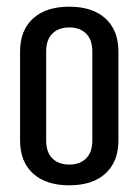

<svg xmlns="http://www.w3.org/2000/svg" viewBox="-20 -547 414 574"><path d="M334 -127Q334 -64 295.5 -28.5Q257 7 187 7Q117 7 78.5 -28.5Q40 -64 40 -127V-393Q40 -456 78.5 -491.5Q117 -527 187 -527Q257 -527 295.5 -491.5Q334 -456 334 -393ZM118 -127Q118 -92 136.5 -73.5Q155 -55 187 -55Q219 -55 237.5 -73.5Q256 -92 256 -127V-393Q256 -428 237.5 -446.5Q219 -465 187 -465Q155 -465 136.5 -446.5Q118 -428 118 -393Z"/></svg>

Font: Homenaje
Style: Regular
Weight: 400
Version: Version 1.002